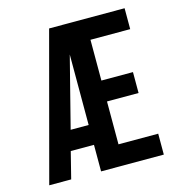

<svg xmlns="http://www.w3.org/2000/svg" viewBox="-104 -793 834 887"><g transform="rotate(-15 312.5 -350.0)"><path d="M381 -405H532V-305H381V-100H571V0H271V-127H160L128 0H23L210 -700H571V-600H381ZM271 -222V-559L185 -222Z"/></g></svg>

Font: Bebas Neue Bold
Style: Regular
Weight: 700
Designer: Ryoichi Tsunekawa & LGV (GE)
Foundry: Free Software Foundation, Inc.
Version: Version 1.003 August 13, 2016